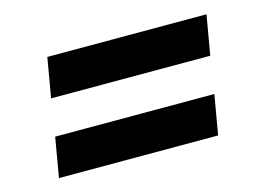

<svg xmlns="http://www.w3.org/2000/svg" viewBox="-56 -598 712 515"><g transform="rotate(-15 300.0 -340.0)"><path d="M87 -391 106 -501H548L529 -391ZM494 -179H52L71 -289H513Z"/></g></svg>

Font: Iosevka Aile Extrabold
Style: Italic
Weight: 800
Italic angle: -9°
Designer: Belleve Invis
Foundry: Belleve Invis
Version: Version 31.1.0; ttfautohint (v1.8.4)